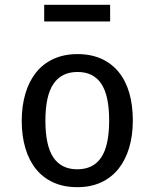

<svg xmlns="http://www.w3.org/2000/svg" viewBox="-20 -763 640 795"><path d="M436 -674H163V-743H436ZM432 -264Q432 -367 399.5 -416Q367 -465 301 -465Q235 -465 201.5 -416Q168 -367 168 -263Q168 -160 201 -111Q234 -62 300 -62Q366 -62 399 -111Q432 -160 432 -264ZM70 -263Q70 -324 85 -375Q100 -426 129 -462.5Q158 -499 201.5 -519Q245 -539 301 -539Q357 -539 400 -519.5Q443 -500 472 -464Q501 -428 515.5 -377.5Q530 -327 530 -264Q530 -203 515 -152Q500 -101 471 -64.5Q442 -28 399 -8Q356 12 300 12Q244 12 201 -7.5Q158 -27 129 -63Q100 -99 85 -149.5Q70 -200 70 -263Z"/></svg>

Font: Wlorlttqgufhjawjgtejqphaquk
Style: Regular
Weight: 400
Monospace: yes
Designer: Carrois Corporate & Edenspiekermann
Foundry: Carrois Corporate GbR & Edenspiekermann AG
Version: Version 2.001